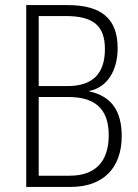

<svg xmlns="http://www.w3.org/2000/svg" viewBox="-20 -734 542 754"><path d="M246 -714H83V0H258C382 0 458 -71 458 -200C458 -295 420 -356 331 -375V-377C402 -391 442 -458 442 -545C442 -659 380 -714 246 -714ZM245 -396H132V-671H238C350 -671 392 -630 392 -541C392 -444 343 -396 245 -396ZM132 -353H248C345 -353 407 -314 407 -203C407 -95 350 -44 254 -44H132Z"/></svg>

Font: Noto Sans Armenian Condensed ExtraLight
Style: Regular
Weight: 200
Width: 3
Designer: Monotype Design Team
Foundry: Monotype Imaging Inc.
Version: Version 2.008